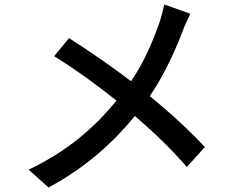

<svg xmlns="http://www.w3.org/2000/svg" viewBox="-20 -792 1040 851"><path d="M286 -623 220 -543C319 -482 423 -405 496 -346C398 -225 277 -121 107 -40L195 39C367 -53 487 -167 578 -278C661 -206 736 -135 808 -52L888 -140C819 -215 733 -293 644 -366C708 -460 756 -567 788 -650C796 -672 813 -711 824 -731L708 -772C703 -748 694 -712 686 -690C657 -608 620 -519 561 -432C481 -493 370 -570 286 -623Z"/></svg>

Font: GenYoGothic2 TW M
Style: Regular
Weight: 500
Version: Version 2.100;PS 2.1;hotconv 16.6.51;makeotf.lib2.5.65220 DE